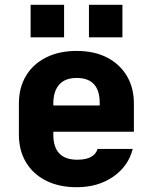

<svg xmlns="http://www.w3.org/2000/svg" viewBox="-20 -773 640 803"><path d="M301 10Q227 10 172.5 -17.5Q118 -45 88.5 -94.5Q59 -144 59 -210V-340Q59 -406 88.5 -455.5Q118 -505 172.5 -532.5Q227 -560 301 -560Q374 -560 427.5 -532.5Q481 -505 510.5 -455.5Q540 -406 540 -340V-222H203V-210Q203 -105 303 -105Q374 -105 388 -150H535Q517 -78 453.5 -34Q390 10 301 10ZM203 -332H397V-342Q397 -447 301 -447Q252 -447 227.5 -419Q203 -391 203 -340ZM108 -753H248V-617H108ZM352 -753H492V-617H352Z"/></svg>

Font: Tiny ExtraBold
Style: Regular
Weight: 800
Designer: Philipp Nurullin, Konstantin Bulenkov
Foundry: JetBrains
Version: Version 2.251; ttfautohint (v1.8.4.7-5d5b)